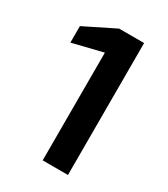

<svg xmlns="http://www.w3.org/2000/svg" viewBox="-129 -931 528 605"><g transform="rotate(30 135.0 -628.0)"><path d="M14 -753 124 -780V-388H216V-868H125L14 -813Z"/></g></svg>

Font: Exo
Style: Demi Bold
Weight: 600
Designer: Natanael Gama
Version: Version 1.00